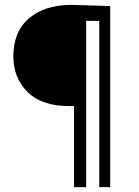

<svg xmlns="http://www.w3.org/2000/svg" viewBox="-20 -685 573 791"><path d="M285 86V-248H264Q152 -248 93.5 -306Q35 -364 35 -453Q35 -555 100 -610Q165 -665 275 -665Q292 -665 434 -660V86H389V-599H335V86Z"/></svg>

Font: Quattrocento Sans
Style: Regular
Weight: 400
Designer: Pablo Impallari
Foundry: Pablo Impallari, Igino Marini, Brenda Gallo
Version: Version 2.000